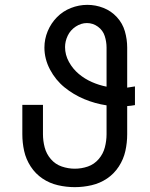

<svg xmlns="http://www.w3.org/2000/svg" viewBox="-20 -763 616 791"><path d="M288 8Q323 8 357.5 0Q392 -8 421 -27.5Q450 -47 469.5 -77Q489 -107 496.5 -141Q504 -175 504 -210V-326Q520 -327 536 -330V-407Q520 -404 504 -402V-567Q504 -601 494.5 -634Q485 -667 461.5 -692.5Q438 -718 406 -730.5Q374 -743 340 -743Q305 -743 272 -730Q239 -717 214.5 -692Q190 -667 176.5 -634.5Q163 -602 163 -567Q163 -567 163 -567Q163 -567 163 -567Q163 -520 186 -476.5Q209 -433 246 -403Q283 -373 327.5 -354.5Q372 -336 419 -329V-210Q419 -183 412 -156Q405 -129 386.5 -107.5Q368 -86 342 -77Q316 -68 288 -68Q261 -68 234.5 -77Q208 -86 189.5 -107.5Q171 -129 164 -156Q157 -183 157 -210V-331H72V-210Q72 -175 79.5 -141Q87 -107 106.5 -77Q126 -47 155 -27.5Q184 -8 218.5 0Q253 8 288 8ZM419 -406Q388 -412 358.5 -425Q329 -438 304.5 -458.5Q280 -479 264 -508Q248 -537 248 -569Q248 -593 259 -616Q270 -639 292 -653.5Q314 -668 338 -668Q363 -668 383.5 -653Q404 -638 411.5 -614.5Q419 -591 419 -567Z"/></svg>

Font: Iosevka Sparkle
Style: Regular
Weight: 400
Designer: Belleve Invis
Foundry: Belleve Invis
Version: Version 4.5.0; ttfautohint (v1.8.3)